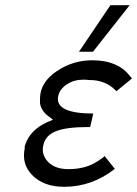

<svg xmlns="http://www.w3.org/2000/svg" viewBox="-20 -710 528 739"><path d="M76 -143 74 -142Q92 -216 184 -249Q180 -252 174 -257Q168 -262 166 -263Q139 -283 134 -312V-332Q135 -393 197.5 -435.5Q260 -478 335 -478Q431 -478 477 -421L488 -408L428 -359L425 -362Q386 -402 325 -402Q282 -407 253 -394Q211 -374 204 -340Q197 -306 231.5 -289.5Q266 -273 339 -273L327 -221H318Q236 -221 195.5 -205Q155 -189 147 -152Q138 -115 165 -87Q192 -59 243 -59Q310 -59 355 -89L373 -101Q375 -102 376.5 -103.5Q378 -105 379 -106Q380 -107 381 -108Q382 -109 383 -109L422 -60Q334 9 227 9Q149 9 105 -35Q61 -79 76 -143ZM284 -511 405 -690H479L338 -511Z"/></svg>

Font: Coval
Style: ExtraLight Italic
Weight: 200
Foundry: Context Ltd
Version: Version 001.000